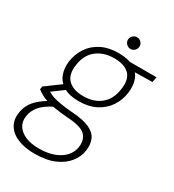

<svg xmlns="http://www.w3.org/2000/svg" viewBox="-241 -775 1016 1123"><g transform="rotate(30 267.0 -213.0)"><path d="M169 232Q105 232 57.5 213Q10 194 -13 158Q-36 122 -29 73Q-25 42 -11.5 16Q2 -10 29 -34.5Q56 -59 100 -84L135 -65Q75 -35 49 -3Q23 29 18 67Q12 105 30.5 133.5Q49 162 86.5 177.5Q124 193 176 193Q261 193 314.5 158.5Q368 124 376 67Q383 16 353 -13.5Q323 -43 232 -48Q181 -52 144.5 -58Q108 -64 83 -72Q58 -80 41 -90Q24 -100 10 -111L13 -131L119 -209L158 -194L48 -113L52 -137Q65 -130 77.5 -122.5Q90 -115 109 -109Q128 -103 159.5 -97.5Q191 -92 242 -88Q318 -83 359.5 -63.5Q401 -44 415 -11.5Q429 21 423 63Q417 108 387 146.5Q357 185 303 208.5Q249 232 169 232ZM239 -163Q176 -163 137.5 -186Q99 -209 84 -248Q69 -287 75 -336Q83 -391 112 -433.5Q141 -476 189 -500Q237 -524 303 -524Q368 -524 406.5 -502Q445 -480 459.5 -441Q474 -402 467 -350Q460 -298 431.5 -255.5Q403 -213 354.5 -188Q306 -163 239 -163ZM247 -202Q321 -202 366.5 -240.5Q412 -279 421 -349Q432 -418 399 -451.5Q366 -485 296 -485Q226 -485 178.5 -448Q131 -411 121 -338Q111 -270 145.5 -236Q180 -202 247 -202ZM383 -473 374 -512H565L558 -476ZM350 -579Q334 -579 322 -591Q310 -603 310 -619Q310 -635 322 -646.5Q334 -658 350 -658Q366 -658 377.5 -646.5Q389 -635 389 -619Q389 -603 377.5 -591Q366 -579 350 -579Z"/></g></svg>

Font: DM Sans 12pt ExtraLight
Style: Italic
Weight: 250
Italic angle: -10°
Version: Version 4.004;gftools[0.9.30]